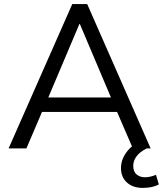

<svg xmlns="http://www.w3.org/2000/svg" viewBox="-20 -725 796 938"><path d="M22 0 333 -705H406L716 0H629L542 -201L583 -178H154L195 -201L109 0ZM368 -608 208 -230 184 -249H554L530 -230L370 -608ZM677 193Q629 193 600 166.5Q571 140 571 96Q571 56 597 20Q623 -16 667 -36L697 0Q682 7 666.5 19Q651 31 641 48Q631 65 631 86Q631 114 647.5 127.5Q664 141 688 141Q701 141 714.5 138Q728 135 742 129L756 176Q742 184 722 188.5Q702 193 677 193Z"/></svg>

Font: Nunito Sans 11pt
Style: Regular
Weight: 400
Version: Version 3.101;gftools[0.9.27]